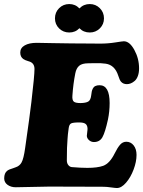

<svg xmlns="http://www.w3.org/2000/svg" viewBox="-20 -927 717 962"><path d="M255.4 -835Q255.4 -865.2 276.1 -886Q296.9 -906.7 327.1 -906.7Q357.4 -906.7 377.9 -884.8Q398.9 -906.7 429.7 -906.7Q459.5 -906.7 480.2 -886Q501 -865.2 501 -835Q501 -805.2 480.2 -784.7Q459.5 -764.2 429.7 -764.2Q398.4 -764.2 377.9 -785.6Q357.9 -764.2 327.1 -764.2Q296.9 -764.2 276.1 -784.7Q255.4 -805.2 255.4 -835ZM232.9 7.8Q211.4 7.8 145.5 9.5Q79.6 11.2 58.6 11.2Q34.7 11.2 17.8 -1Q1 -13.2 1 -33.2Q1 -60.1 16.6 -71.8Q22 -75.7 28.8 -78.4Q35.6 -81.1 44.4 -83.7Q53.2 -86.4 58.6 -88.9Q78.1 -95.2 87.9 -112.8Q98.6 -131.8 106 -185.5Q129.9 -351.6 137.2 -415.5Q152.8 -547.9 152.8 -581.1Q152.8 -608.4 130.4 -617.7Q127 -619.1 119.4 -621.3Q111.8 -623.5 106.2 -626Q100.6 -628.4 96.7 -631.3Q81.5 -642.1 81.5 -663.6Q81.5 -687 104 -699.7Q126.5 -712.4 163.6 -712.4Q178.7 -712.4 244.9 -710.9Q311 -709.5 338.4 -709.5Q371.1 -709.5 416.5 -709Q461.9 -708.5 482.4 -708.5Q521.5 -708.5 557.9 -714.4Q594.2 -720.2 600.6 -720.2Q629.4 -720.2 653.1 -677Q676.8 -633.8 676.8 -584.5Q676.8 -562.5 670.7 -546.1Q664.6 -529.8 654.8 -521.5Q645 -513.2 635.3 -509.3Q625.5 -505.4 615.7 -505.4Q597.2 -505.4 586.4 -517.6Q579.1 -525.9 572.3 -548.3Q555.2 -601.1 509.8 -607.9Q495.6 -609.9 483.2 -610.4Q470.7 -610.8 450 -610.4Q429.2 -609.9 423.3 -609.9Q391.1 -609.9 376.7 -597.4Q362.3 -585 357.4 -560.1Q346.7 -506.8 342.8 -448.2Q340.8 -425.3 350.1 -417.5Q358.9 -410.6 383.8 -410.6Q409.7 -411.1 421.9 -418Q434.1 -424.8 437 -449.7Q438.5 -461.4 439.7 -468Q440.9 -474.6 445.1 -483.2Q449.2 -491.7 457.5 -495.8Q465.8 -500 479 -500Q529.3 -500 529.3 -410.6Q529.3 -369.1 521 -328.6Q506.8 -263.7 493.2 -239.5Q479.5 -215.3 450.7 -215.3Q437 -215.3 426.5 -224.4Q416 -233.4 415 -245.6Q415 -251.5 417 -264.6Q418.9 -277.8 418.5 -284.2Q417.5 -299.8 408.2 -306.6Q398.9 -313.5 376.5 -313.5Q344.7 -313.5 335.7 -308.3Q326.7 -303.2 324.2 -285.2Q319.3 -250.5 318.4 -231.4Q314.9 -193.8 314.9 -124Q314.9 -108.9 322.3 -99.9Q329.6 -90.8 339.4 -89.8Q384.3 -85.9 417.5 -85.9Q467.8 -85.9 497.1 -96.2Q529.8 -108.4 554.2 -157.7Q568.4 -186.5 581.5 -201.7Q594.7 -216.8 612.8 -216.8Q635.3 -216.8 649.7 -198.5Q664.1 -180.2 664.1 -150.9Q664.1 -116.7 649.4 -77.6Q634.8 -38.6 611.6 -11.7Q588.4 15.1 565.9 15.1Q558.1 15.1 536.1 12Q514.2 8.8 498.5 8.8Q467.3 8.8 422.9 8.5Q378.4 8.3 359.4 8.3Q337.4 8.3 295.7 8.1Q253.9 7.8 232.9 7.8Z"/></svg>

Font: Cooper* ExtraBold
Style: Italic
Weight: 800
Italic angle: -7°
Designer: Owen Earl
Foundry: indestructible type*
Version: Version 0.001